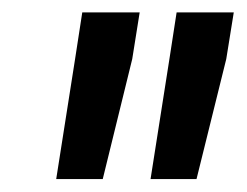

<svg xmlns="http://www.w3.org/2000/svg" viewBox="-20 -770 388 302"><path d="M199.7 -750.5 188 -677.2 141.6 -488.3H68.4L98.1 -677.2L109.4 -750.5ZM347.7 -750.5 335.9 -677.2 289.1 -488.3H216.8L247.1 -681.2L257.8 -750.5Z"/></svg>

Font: Roboto Condensed SemiBold
Style: Italic
Weight: 600
Italic angle: -12°
Designer: Christian Robertson
Foundry: Google
Version: Version 3.008; 2023